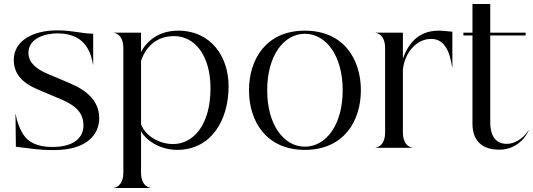

<svg xmlns="http://www.w3.org/2000/svg" viewBox="-20 -735 2650 955"><path d="M249.5 11.5C403 11.5 473.5 -59 473.5 -147.5C473.5 -229 417 -283.5 327.5 -321L216.5 -368C160.5 -391.5 121.5 -423.5 121.5 -472C121.5 -547 209 -569 265 -569C344.5 -569 384 -539.5 408 -506.5C431.5 -472 437.5 -441 442.5 -414H443.5V-567.5C386.5 -567.5 342 -584 265 -584C143.5 -584 48.5 -532.5 48.5 -436.5C48.5 -365.5 95 -321 164.5 -291.5L280.5 -242.5C364 -207.5 395 -169 395 -111C395 -49 346 -4 240.5 -4C161.5 -4 118.5 -30.5 96 -66C75.5 -98 62.5 -136 58.5 -166.5H57L59 -5C138.5 3.5 163.5 11.5 249.5 11.5Z M862 10.5C1027.5 10.5 1117 -133.5 1117 -306C1117 -450.5 1032 -582.5 865.5 -582.5C768 -582.5 707.5 -528.5 681.5 -475.5V-572.5H546.5V-571.5C550.5 -571.5 593.5 -565 593.5 -495.5V123C593.5 192.5 550.5 199 546.5 199V200H728.5V199C724.5 199 681.5 192.5 681.5 123V-82C702.5 -42.5 769.5 10.5 862 10.5ZM681.5 -116.5V-432C704 -500 757 -555.5 845.5 -555.5C949 -555.5 1027 -459 1027 -296C1027 -113 941.5 -18.5 840.5 -18.5C774 -18.5 705 -56.5 681.5 -116.5Z M1496.5 10.5C1690.5 10.5 1775 -133.5 1775 -286C1775 -439 1690.5 -582.5 1496.5 -582.5C1302.5 -582.5 1218.5 -439 1218.5 -286C1218.5 -133.5 1302.5 10.5 1496.5 10.5ZM1309 -286C1309 -459 1392 -567 1496.5 -567C1601 -567 1684.5 -459 1684.5 -286C1684.5 -113 1601 -5.5 1496.5 -5.5C1392 -5.5 1309 -113 1309 -286Z M1895.5 -495.5V-77C1895.5 -7.5 1853 -1 1848.5 -1V0H2031V-1C2026.5 -1 1984 -7.5 1984 -77V-388.5C1993 -475.5 2054 -541.5 2123.5 -541.5C2156.5 -541.5 2179 -527.5 2194 -505C2213 -479.5 2223 -441.5 2228.5 -401.5H2230V-577.5C2218.5 -577.5 2190 -582.5 2162 -582.5C2057 -582.5 2009 -513 1984 -443.5V-572.5H1848.5V-571.5C1853 -571.5 1895.5 -565 1895.5 -495.5Z M2418.5 -126.5V-558.5H2594.5V-572.5H2418.5V-715H2330V-572.5H2285V-558.5H2330V-120C2330 -16.5 2399.5 9.5 2463 9.5C2553.5 9.5 2599 -58.5 2610 -87.5H2608.5C2595.5 -62.5 2552 -18.5 2498.5 -19.5C2449.5 -20.5 2418.5 -54 2418.5 -126.5Z"/></svg>

Font: Beautique Display
Style: Regular
Weight: 400
Designer: Nhat-Quang Ngo
Version: Version 1.100;Glyphs 3.2.3 (3260)